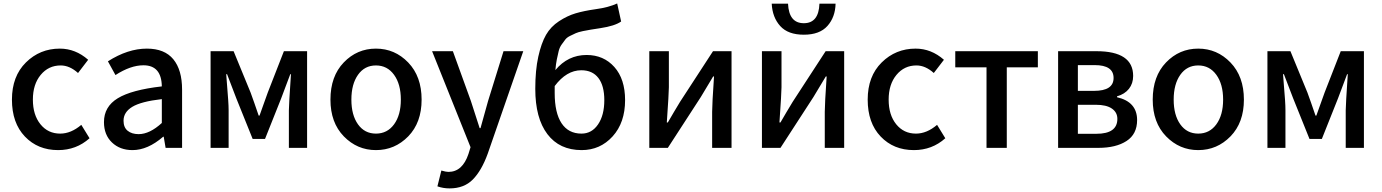

<svg xmlns="http://www.w3.org/2000/svg" viewBox="-20 -841 7862 1092"><path d="M310.5 12.7Q195.3 12.7 121.6 -64.5Q47.9 -141.6 47.9 -274.4Q47.9 -407.2 127.4 -485.8Q207 -564.5 320.3 -564.5Q409.2 -564.5 481.4 -501L423.8 -425.8Q376 -468.8 325.2 -468.8Q255.9 -468.8 211.4 -415Q167 -361.3 167 -274.4Q167 -187.5 210 -134.3Q252.9 -81.1 322.3 -81.1Q383.8 -81.1 442.4 -130.9L489.3 -54.7Q414.1 12.7 310.5 12.7Z M733.4 12.7Q662.1 12.7 616.7 -30.8Q571.3 -74.2 571.3 -146.5Q571.3 -234.4 649.9 -282.2Q728.5 -330.1 900.4 -349.6Q898.4 -469.7 795.9 -469.7Q722.7 -469.7 636.7 -414.1L593.8 -492.2Q707 -564.5 815.4 -564.5Q916 -564.5 965.8 -503.9Q1015.6 -443.4 1015.6 -331.1V0H921.9L911.1 -63.5H908.2Q820.3 12.7 733.4 12.7ZM768.6 -78.1Q831.1 -78.1 900.4 -141.6V-277.3Q782.2 -263.7 732.4 -233.4Q682.6 -203.1 682.6 -154.3Q682.6 -116.2 706.1 -97.2Q729.5 -78.1 768.6 -78.1Z M1177.7 0V-549.8H1308.6L1405.3 -314.5Q1409.2 -303.7 1426.3 -255.9Q1443.4 -208 1451.2 -183.6H1456.1Q1460.9 -198.2 1477.5 -243.7Q1494.1 -289.1 1502.9 -314.5L1594.7 -549.8H1726.6V0H1623V-213.9Q1623 -243.2 1634.8 -418.9H1630.9Q1622.1 -393.6 1603.5 -346.2Q1585 -298.8 1579.1 -281.2L1487.3 -50.8H1417L1324.2 -281.2Q1274.4 -410.2 1271.5 -418.9H1266.6Q1267.6 -400.4 1271.5 -355Q1275.4 -309.6 1277.8 -273.4Q1280.3 -237.3 1280.3 -213.9V0Z M2118.2 12.7Q2011.7 12.7 1935.5 -65.4Q1859.4 -143.6 1859.4 -274.4Q1859.4 -407.2 1935.1 -485.8Q2010.7 -564.5 2118.2 -564.5Q2225.6 -564.5 2301.8 -485.4Q2377.9 -406.2 2377.9 -274.4Q2377.9 -143.6 2301.8 -65.4Q2225.6 12.7 2118.2 12.7ZM2016.1 -133.8Q2053.7 -81.1 2118.2 -81.1Q2182.6 -81.1 2221.2 -133.8Q2259.8 -186.5 2259.8 -274.4Q2259.8 -362.3 2221.2 -415.5Q2182.6 -468.8 2118.2 -468.8Q2053.7 -468.8 2016.1 -415.5Q1978.5 -362.3 1978.5 -274.4Q1978.5 -186.5 2016.1 -133.8Z M2956.1 -549.8 2753.9 33.2Q2718.8 129.9 2668.9 180.2Q2619.1 230.5 2537.1 230.5Q2500 230.5 2467.8 218.8L2490.2 128.9Q2516.6 136.7 2530.3 136.7Q2610.4 136.7 2644.5 34.2L2656.2 -3.9L2437.5 -549.8H2555.7L2658.2 -266.6Q2687.5 -174.8 2708 -112.3H2712.9L2755.9 -266.6L2843.8 -549.8Z M3134.8 -351.6V-311.5Q3134.8 -199.2 3173.8 -140.1Q3212.9 -81.1 3287.1 -81.1Q3345.7 -81.1 3381.3 -133.3Q3417 -185.5 3417 -271.5Q3417 -353.5 3383.3 -397.5Q3349.6 -441.4 3286.1 -441.4Q3202.1 -441.4 3134.8 -351.6ZM3490.2 -821.3 3512.7 -718.8Q3477.5 -693.4 3393.6 -680.7Q3357.4 -674.8 3340.3 -672.4Q3323.2 -669.9 3295.4 -664.1Q3267.6 -658.2 3254.9 -652.3Q3242.2 -646.5 3223.1 -637.2Q3204.1 -627.9 3195.3 -616.2Q3186.5 -604.5 3174.8 -588.4Q3163.1 -572.3 3157.7 -551.3Q3152.3 -530.3 3147 -503.4Q3141.6 -476.6 3138.7 -442.4Q3210 -528.3 3316.4 -528.3Q3413.1 -528.3 3474.1 -460Q3535.2 -391.6 3535.2 -271.5Q3535.2 -143.6 3464.4 -65.4Q3393.6 12.7 3288.1 12.7Q3162.1 12.7 3093.3 -78.1Q3024.4 -168.9 3024.4 -335.9Q3024.4 -441.4 3041.5 -518.6Q3058.6 -595.7 3085.4 -642.6Q3112.3 -689.5 3159.2 -720.2Q3206.1 -751 3253.4 -765.1Q3300.8 -779.3 3370.1 -789.1Q3441.4 -798.8 3490.2 -821.3Z M3672.9 0V-549.8H3784.2V-344.7Q3784.2 -313.5 3772.5 -144.5H3778.3Q3787.1 -161.1 3812.5 -203.1Q3837.9 -245.1 3847.7 -261.7L4035.2 -549.8H4140.6V0H4030.3V-205.1Q4030.3 -249 4041 -406.2H4036.1Q4024.4 -385.7 3965.8 -289.1L3778.3 0Z M4313.5 0V-549.8H4424.8V-344.7Q4424.8 -313.5 4413.1 -144.5H4418.9Q4427.7 -161.1 4453.1 -203.1Q4478.5 -245.1 4488.3 -261.7L4675.8 -549.8H4781.2V0H4670.9V-205.1Q4670.9 -249 4681.6 -406.2H4676.8Q4665 -385.7 4606.4 -289.1L4418.9 0ZM4369.1 -820.3H4461.9Q4466.8 -709 4551.8 -709Q4636.7 -709 4640.6 -820.3H4732.4Q4730.5 -743.2 4686 -693.4Q4641.6 -643.6 4551.8 -643.6Q4461.9 -643.6 4417.5 -692.9Q4373 -742.2 4369.1 -820.3Z M5177.7 12.7Q5062.5 12.7 4988.8 -64.5Q4915 -141.6 4915 -274.4Q4915 -407.2 4994.6 -485.8Q5074.2 -564.5 5187.5 -564.5Q5276.4 -564.5 5348.6 -501L5291 -425.8Q5243.2 -468.8 5192.4 -468.8Q5123 -468.8 5078.6 -415Q5034.2 -361.3 5034.2 -274.4Q5034.2 -187.5 5077.1 -134.3Q5120.1 -81.1 5189.5 -81.1Q5251 -81.1 5309.6 -130.9L5356.4 -54.7Q5281.2 12.7 5177.7 12.7Z M5590.8 0V-458H5413.1V-549.8H5882.8V-458H5706.1V0Z M5998 0V-549.8H6215.8Q6424.8 -549.8 6424.8 -409.2Q6424.8 -366.2 6400.9 -335.9Q6377 -305.7 6333 -293V-288.1Q6447.3 -261.7 6447.3 -158.2Q6447.3 -78.1 6387.2 -39.1Q6327.1 0 6226.6 0ZM6110.4 -324.2H6202.1Q6313.5 -324.2 6313.5 -397.5Q6313.5 -470.7 6206.1 -470.7H6110.4ZM6110.4 -80.1H6215.8Q6335 -80.1 6335 -165Q6335 -202.1 6303.7 -223.6Q6272.5 -245.1 6211.9 -245.1H6110.4Z M6794.9 12.7Q6688.5 12.7 6612.3 -65.4Q6536.1 -143.6 6536.1 -274.4Q6536.1 -407.2 6611.8 -485.8Q6687.5 -564.5 6794.9 -564.5Q6902.3 -564.5 6978.5 -485.4Q7054.7 -406.2 7054.7 -274.4Q7054.7 -143.6 6978.5 -65.4Q6902.3 12.7 6794.9 12.7ZM6692.9 -133.8Q6730.5 -81.1 6794.9 -81.1Q6859.4 -81.1 6897.9 -133.8Q6936.5 -186.5 6936.5 -274.4Q6936.5 -362.3 6897.9 -415.5Q6859.4 -468.8 6794.9 -468.8Q6730.5 -468.8 6692.9 -415.5Q6655.3 -362.3 6655.3 -274.4Q6655.3 -186.5 6692.9 -133.8Z M7188.5 0V-549.8H7319.3L7416 -314.5Q7419.9 -303.7 7437 -255.9Q7454.1 -208 7461.9 -183.6H7466.8Q7471.7 -198.2 7488.3 -243.7Q7504.9 -289.1 7513.7 -314.5L7605.5 -549.8H7737.3V0H7633.8V-213.9Q7633.8 -243.2 7645.5 -418.9H7641.6Q7632.8 -393.6 7614.3 -346.2Q7595.7 -298.8 7589.8 -281.2L7498 -50.8H7427.7L7335 -281.2Q7285.2 -410.2 7282.2 -418.9H7277.3Q7278.3 -400.4 7282.2 -355Q7286.1 -309.6 7288.6 -273.4Q7291 -237.3 7291 -213.9V0Z"/></svg>

Font: Gen Shin Gothic Medium
Style: Regular
Weight: 500
Designer: [Source Han Sans]
Ryoko NISHIZUKA  (kana & ideographs); Paul D. Hunt (Latin, Greek & Cyrillic); Wenlong ZHANG  (bopomofo
Version: Version 1.002.20150607